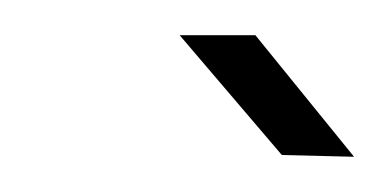

<svg xmlns="http://www.w3.org/2000/svg" viewBox="-20 -813 221 109"><path d="M125 -793 181 -724 140 -725 82 -793Z"/></svg>

Font: Vervelle
Style: Script
Weight: 400
Monospace: yes
Designer: Nur Solikh
Foundry: Astageni Type
Version: Version 1.0